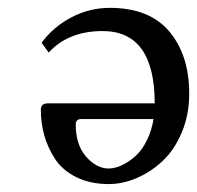

<svg xmlns="http://www.w3.org/2000/svg" viewBox="-20 -459 502 489"><path d="M371.1 -155.8H187Q172.9 -155.8 172.9 -142.1Q172.9 -89.8 199.5 -59.8Q226.1 -29.8 256.8 -29.8Q265.1 -29.8 276.1 -32.7Q287.1 -35.6 302 -44.4Q316.9 -53.2 330.1 -66.4Q343.3 -79.6 354.7 -103Q366.2 -126.5 371.1 -155.8ZM104 -325.2 85.9 -350.1Q115.2 -390.1 161.4 -414.6Q207.5 -439 259.8 -439Q360.4 -439 411.1 -378.9Q461.9 -318.8 461.9 -220.2Q461.9 -167.5 443.4 -122.8Q424.8 -78.1 395 -49.8Q365.2 -21.5 329.1 -5.9Q293 9.8 256.8 9.8Q210 9.8 174.8 -7.6Q139.6 -24.9 120.6 -53.7Q101.6 -82.5 92.8 -114Q84 -145.5 84 -179.2Q84 -195.8 102.1 -195.8H374Q374 -379.9 241.2 -379.9Q154.3 -379.9 104 -325.2Z"/></svg>

Font: Linear Smooth
Style: Regular
Weight: 400
Designer: Philipp H. Poll, Flanker
Foundry: Philipp H. Poll, reworked by Flanker
Version: Version 1.061 | FøM Fix